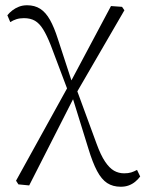

<svg xmlns="http://www.w3.org/2000/svg" viewBox="-20 -518 553 730"><path d="M50 183 41 169 246 -202 402 -495 444 -492 453 -479 265 -155 91 187ZM439 192Q409 192 387.5 178Q366 164 349 132Q332 100 316 47L258 -140H242L271 -179L347 28Q363 72 379.5 96.5Q396 121 413.5 131Q431 141 452 141Q468 141 479 137.5Q490 134 501 128L513 153Q505 164 494 173Q483 182 469.5 187Q456 192 439 192ZM239 -171 173 -346Q158 -384 144 -406.5Q130 -429 113 -439Q96 -449 71 -449Q55 -449 42.5 -445Q30 -441 19 -434L8 -460Q16 -470 27 -478.5Q38 -487 52 -492.5Q66 -498 83 -498Q112 -498 133 -484.5Q154 -471 170 -442.5Q186 -414 200 -370L252 -211H269Z"/></svg>

Font: Source Serif 4 Light
Style: Regular
Weight: 300
Designer: Frank Grießhammer
Foundry: Adobe Systems Incorporated
Version: Version 4.004;hotconv 1.0.116;makeotfexe 2.5.65601